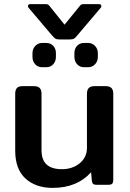

<svg xmlns="http://www.w3.org/2000/svg" viewBox="-20 -899 630 934"><path d="M232 -728 120 -860Q116 -864 116 -869Q116 -879 128 -879H199Q208 -879 212 -877.5Q216 -876 220 -871L294 -779L369 -871Q373 -876 377 -877.5Q381 -879 390 -879H461Q473 -879 473 -869Q473 -864 469 -860L357 -728Q347 -715 340 -711Q333 -707 317 -707H272Q256 -707 249.5 -711Q243 -715 232 -728ZM138 -622V-641Q138 -661 151.5 -675.5Q165 -690 185 -690H205Q226 -690 239 -676Q252 -662 252 -641V-622Q252 -601 239 -586.5Q226 -572 205 -572H185Q164 -572 151 -586.5Q138 -601 138 -622ZM342 -622V-641Q342 -662 355 -676Q368 -690 389 -690H409Q429 -690 442.5 -675.5Q456 -661 456 -641V-622Q456 -601 442.5 -586.5Q429 -572 409 -572H389Q368 -572 355 -586.5Q342 -601 342 -622ZM54 -166V-443Q54 -462 62.5 -471Q71 -480 91 -480H144Q164 -480 173 -471Q182 -462 182 -443V-169Q182 -121 207 -98.5Q232 -76 281 -76Q333 -76 368 -105Q403 -134 403 -180V-443Q403 -462 412 -471Q421 -480 441 -480H493Q513 -480 522 -471Q531 -462 531 -443V-27Q531 -11 526 -5.5Q521 0 505 0H449Q438 0 433 -4.5Q428 -9 427 -19L423 -61Q355 15 236 15Q154 15 104 -30.5Q54 -76 54 -166Z"/></svg>

Font: Mitr
Style: Regular
Weight: 400
Designer: Thanarat Vachiruckul
Foundry: Cadson Demak
Version: Version 1.002